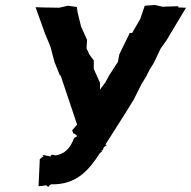

<svg xmlns="http://www.w3.org/2000/svg" viewBox="-20 -735 768 772"><path d="M166 10 174 17C175 13 185 6 186 6C290 9 341 -56 382 -120C381 -117 383 -117 381 -115C383 -124 388 -123 391 -125C384 -130 389 -126 389 -131C397 -128 392 -139 400 -145L405 -149L410 -151L404 -154C442 -214 481 -274 518 -335L549 -397L567 -426L581 -454L599 -483L626 -540L649 -572C676 -616 701 -660 728 -704L697 -705V-710L633 -708L603 -715L562 -712L544 -659L511 -602L502 -603L460 -517L454 -486L419 -432L404 -404L382 -375V-402L357 -458V-492L340 -515L328 -540L330 -575L306 -628L292 -685L289 -707L253 -712L218 -704L154 -705L123 -706C136 -671 148 -635 161 -600L183 -547L199 -486C207 -467 214 -448 222 -429L223 -434L290 -234L270 -211L275 -198H278L286 -193L290 -187L278 -180C261 -136 240 -116 202 -110C197 -113 183 -116 183 -105C173 -109 174 -109 161 -109L165 -110L151 -112L155 -104L149 -103L146 -100C143 -98 141 -96 140 -95L135 14C136 14 143 12 148 13C153 11 161 11 166 10Z"/></svg>

Font: Asimov Print
Style: DIt
Weight: 250
Width: 0
Designer: Google
Version: Version 2.000980: 2014